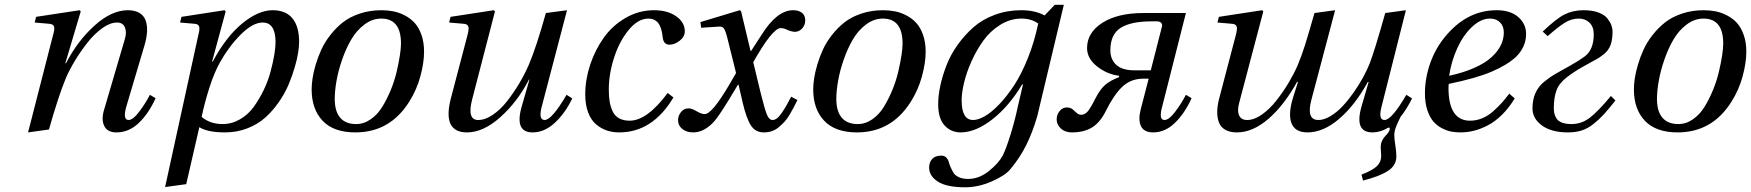

<svg xmlns="http://www.w3.org/2000/svg" viewBox="-20 -545 7369 808"><path d="M98.1 12.2 203.1 -397Q210.4 -420.9 207.8 -432.1Q205.1 -443.4 188 -444.8L126 -450.2L131.8 -474.1L314.9 -502L319.8 -497.1L254.9 -278.8H257.8Q305.7 -372.1 377.4 -437Q449.2 -502 518.1 -502Q547.9 -502 566.9 -490.5Q585.9 -479 593 -458.7Q600.1 -438.5 598.9 -413.1Q597.7 -387.7 588.9 -356.9L511.2 -95.2Q496.1 -40 521 -40Q539.6 -40 565.9 -75Q592.3 -109.9 610.8 -146L634.8 -131.8Q606.4 -68.4 564.7 -28.1Q522.9 12.2 470.2 12.2Q431.2 12.2 418.2 -15.9Q405.3 -43.9 418.9 -85.9L504.9 -378.9Q514.2 -408.2 505.9 -429.2Q497.6 -450.2 472.2 -450.2Q443.4 -450.2 410.2 -426.3Q377 -402.3 348.1 -365.7Q319.3 -329.1 296.1 -290.8Q272.9 -252.4 257.8 -217.8Q226.1 -141.6 186 0Z M674.8 242.2 814.5 -397Q820.8 -419.4 818.6 -431.4Q816.4 -443.4 799.8 -444.8L737.8 -450.2L743.7 -474.1L924.8 -502L929.7 -497.1L872.6 -286.1H875.5Q930.7 -389.6 998.8 -445.8Q1066.9 -502 1127.4 -502Q1182.6 -502 1210.7 -467.8Q1238.8 -433.6 1238.8 -368.2Q1238.8 -350.1 1234.6 -323Q1230.5 -295.9 1219.7 -259.5Q1209 -223.1 1193.4 -186.5Q1177.7 -149.9 1152.3 -113.8Q1127 -77.6 1095.9 -49.8Q1064.9 -22 1021 -4.9Q977.1 12.2 926.8 12.2Q854 12.2 818.8 -9.8L763.7 230ZM828.6 -53.2Q863.8 -22.9 916.5 -22.9Q955.6 -22.9 989.7 -42.7Q1023.9 -62.5 1047.4 -94.7Q1070.8 -127 1089.4 -165.3Q1107.9 -203.6 1118.4 -242.9Q1128.9 -282.2 1134.3 -314Q1139.6 -345.7 1139.6 -367.2Q1139.6 -450.2 1085.4 -450.2Q1044.9 -450.2 995.8 -402.3Q946.8 -354.5 907.7 -286.1Q881.8 -240.7 861.3 -176.3Q840.8 -111.8 828.6 -53.2Z M1291.5 -168.9Q1291.5 -189 1295.2 -214.4Q1298.8 -239.7 1308.3 -272.2Q1317.9 -304.7 1332.3 -336.2Q1346.7 -367.7 1370.4 -397.9Q1394 -428.2 1423.3 -451.2Q1452.6 -474.1 1494.6 -488Q1536.6 -502 1585.4 -502Q1611.3 -502 1635.3 -497.3Q1659.2 -492.7 1683.3 -480.2Q1707.5 -467.8 1725.1 -448.5Q1742.7 -429.2 1753.7 -398.2Q1764.6 -367.2 1764.6 -327.1Q1764.6 -281.2 1749 -223.6Q1733.4 -166 1701.7 -116.2Q1620.6 12.2 1475.6 12.2Q1384.3 12.2 1337.9 -36.6Q1291.5 -85.4 1291.5 -168.9ZM1388.7 -128.9Q1388.7 -76.2 1411.6 -49.6Q1434.6 -22.9 1478.5 -22.9Q1511.2 -22.9 1540 -43Q1568.8 -63 1588.6 -95.2Q1608.4 -127.4 1624.3 -165.8Q1640.1 -204.1 1649.2 -242.7Q1658.2 -281.2 1662.8 -311.8Q1667.5 -342.3 1667.5 -361.8Q1667.5 -466.8 1584.5 -466.8Q1546.9 -466.8 1513.7 -441.9Q1480.5 -417 1458.3 -378.9Q1436 -340.8 1419.9 -294.4Q1403.8 -248 1396.2 -205.3Q1388.7 -162.6 1388.7 -128.9Z M1870.1 -450.2 1876 -474.1 2058.1 -502 2063 -497.1 1967.3 -127.9Q1944.3 -40 1992.2 -40Q2022 -40 2054.2 -62Q2086.4 -84 2114.3 -119.6Q2142.1 -155.3 2165.3 -194.3Q2188.5 -233.4 2206.1 -273.9Q2236.8 -346.2 2277.3 -490.2L2366.2 -502L2259.3 -94.2Q2245.6 -40 2272 -40Q2302.2 -40 2364.3 -146L2388.2 -130.9Q2358.9 -69.3 2315.2 -28.6Q2271.5 12.2 2221.2 12.2Q2144.5 12.2 2175.3 -96.2L2208 -210H2206.1Q2158.2 -117.2 2086.2 -52.5Q2014.2 12.2 1945.3 12.2Q1839.8 12.2 1877.9 -132.8L1947.3 -397Q1951.7 -414.1 1952.1 -423.1Q1952.6 -432.1 1948.2 -438Q1943.8 -443.8 1932.1 -444.8Z M2442.9 -147.9Q2442.9 -210 2463.6 -272.5Q2484.4 -335 2520.8 -386.2Q2557.1 -437.5 2612.8 -469.7Q2668.5 -502 2732.9 -502Q2789.1 -502 2825.4 -476.6Q2861.8 -451.2 2861.8 -413.1Q2861.8 -390.1 2840.1 -373.5Q2818.4 -356.9 2797.9 -356.9Q2772.5 -356.9 2769 -387.2Q2764.6 -430.2 2749.5 -448.5Q2734.4 -466.8 2709 -466.8Q2665 -466.8 2625.7 -418.9Q2586.4 -371.1 2564.2 -302.2Q2542 -233.4 2542 -168Q2542 -138.7 2545.7 -117.2Q2549.3 -95.7 2558.3 -76.4Q2567.4 -57.1 2585.4 -47.1Q2603.5 -37.1 2629.9 -37.1Q2703.1 -37.1 2790 -153.8L2814 -134.8Q2726.1 12.2 2585.9 12.2Q2558.1 12.2 2533.9 4.2Q2509.8 -3.9 2488.5 -21.7Q2467.3 -39.6 2455.1 -71.8Q2442.9 -104 2442.9 -147.9Z M2833.5 -39.1Q2833.5 -58.1 2845.9 -73.5Q2858.4 -88.9 2877 -88.9Q2882.8 -88.9 2889.2 -87.2Q2895.5 -85.4 2899.2 -83.5Q2902.8 -81.5 2908.7 -78.4Q2914.6 -75.2 2916.5 -74.2Q2933.1 -64.9 2945.8 -64.9Q2976.6 -64.9 3049.8 -189.9L3077.6 -237.8L3041.5 -382.8Q3033.2 -416 3026.6 -425Q3020 -434.1 3005.9 -433.1L2930.7 -428.2L2927.7 -452.1L3092.8 -502L3098.6 -498L3138.7 -330.1H3140.6L3184.6 -397.9Q3249.5 -502 3317.9 -502Q3340.3 -502 3354.5 -491.5Q3368.7 -481 3368.7 -459Q3368.7 -439.5 3355.7 -425.3Q3342.8 -411.1 3325.7 -411.1Q3313.5 -411.1 3293.9 -418.9Q3278.8 -426.8 3265.6 -426.8Q3231 -426.8 3149.9 -283.2L3181.6 -151.9Q3198.7 -83 3208 -61.5Q3217.3 -40 3231 -40Q3240.2 -40 3249.8 -47.1Q3259.3 -54.2 3270.5 -70.8Q3281.7 -87.4 3287.8 -97.9Q3293.9 -108.4 3306.2 -131.8Q3308.6 -136.2 3309.6 -138.2L3335.9 -124Q3326.2 -104.5 3319.8 -92.3Q3313.5 -80.1 3302.7 -62Q3292 -43.9 3281.5 -32.7Q3271 -21.5 3257.6 -10Q3244.1 1.5 3228.3 6.8Q3212.4 12.2 3194.8 12.2Q3159.2 12.2 3140.4 -16.6Q3121.6 -45.4 3106 -110.8L3087.9 -189H3085.9L3045.9 -123Q3006.3 -58.6 2987.3 -36.1Q2945.3 11.7 2897.9 12.2Q2868.7 12.2 2851.1 -2.4Q2833.5 -17.1 2833.5 -39.1Z M3402.3 -168.9Q3402.3 -189 3406 -214.4Q3409.7 -239.7 3419.2 -272.2Q3428.7 -304.7 3443.1 -336.2Q3457.5 -367.7 3481.2 -397.9Q3504.9 -428.2 3534.2 -451.2Q3563.5 -474.1 3605.5 -488Q3647.5 -502 3696.3 -502Q3722.2 -502 3746.1 -497.3Q3770 -492.7 3794.2 -480.2Q3818.4 -467.8 3835.9 -448.5Q3853.5 -429.2 3864.5 -398.2Q3875.5 -367.2 3875.5 -327.1Q3875.5 -281.2 3859.9 -223.6Q3844.2 -166 3812.5 -116.2Q3731.4 12.2 3586.4 12.2Q3495.1 12.2 3448.7 -36.6Q3402.3 -85.4 3402.3 -168.9ZM3499.5 -128.9Q3499.5 -76.2 3522.5 -49.6Q3545.4 -22.9 3589.4 -22.9Q3622.1 -22.9 3650.9 -43Q3679.7 -63 3699.5 -95.2Q3719.2 -127.4 3735.1 -165.8Q3751 -204.1 3760 -242.7Q3769 -281.2 3773.7 -311.8Q3778.3 -342.3 3778.3 -361.8Q3778.3 -466.8 3695.3 -466.8Q3657.7 -466.8 3624.5 -441.9Q3591.3 -417 3569.1 -378.9Q3546.9 -340.8 3530.8 -294.4Q3514.6 -248 3507.1 -205.3Q3499.5 -162.6 3499.5 -128.9Z M3928.2 -106.9Q3928.2 -142.6 3937 -183.8Q3945.8 -225.1 3963.1 -270Q3980.5 -314.9 4009.8 -356Q4039.1 -397 4076.2 -429.9Q4113.3 -462.9 4165.8 -482.4Q4218.3 -502 4277.8 -502Q4335.9 -502 4376 -480L4418.9 -524.9H4457L4345.2 -56.2Q4325.2 12.2 4299.1 64.9Q4272.9 117.7 4232.9 166Q4210.4 193.8 4153.6 218.5Q4096.7 243.2 4042 243.2Q3964.4 243.2 3927.2 219.5Q3890.1 195.8 3890.1 160.2Q3890.1 138.2 3902.8 124Q3915.5 109.9 3941.9 109.9Q3953.6 109.9 3961.4 117.2Q3969.2 124.5 3972.2 135.3Q3975.1 146 3980.7 158.9Q3986.3 171.9 3992.9 182.6Q3999.5 193.4 4015.4 200.7Q4031.2 208 4054.2 208Q4100.1 208 4141.4 175Q4182.6 142.1 4200.2 108.9Q4213.4 83 4232.4 22Q4251.5 -39.1 4263.2 -96.2L4285.2 -189.9H4281.7Q4226.1 -97.2 4155.8 -42.5Q4085.4 12.2 4022.9 12.2Q3982.4 12.2 3955.3 -16.8Q3928.2 -45.9 3928.2 -106.9ZM4026.9 -123Q4026.9 -40 4075.2 -40Q4096.2 -40 4124.3 -55.9Q4152.3 -71.8 4184.8 -105.7Q4217.3 -139.6 4247.8 -186Q4278.3 -232.4 4305.7 -300.5Q4333 -368.7 4349.1 -445.8Q4320.8 -466.8 4278.8 -466.8Q4231.4 -466.8 4189.2 -440.4Q4147 -414.1 4118.2 -374Q4089.4 -334 4068.1 -286.4Q4046.9 -238.8 4036.9 -196.3Q4026.9 -153.8 4026.9 -123Z M4426.8 -43Q4426.8 -62 4439 -77.4Q4451.2 -92.8 4469.7 -92.8Q4484.4 -92.8 4493.9 -85Q4503.4 -77.1 4511.2 -69.6Q4519 -62 4529.8 -62Q4544.9 -62 4556.9 -75.4Q4568.8 -88.9 4588.9 -128.9Q4608.9 -168.5 4630.4 -187.3Q4651.9 -206.1 4689 -220.2L4689.9 -226.1Q4638.7 -232.4 4596.7 -265.6Q4554.7 -298.8 4554.7 -342.8Q4554.7 -407.7 4619.1 -449Q4683.6 -490.2 4792 -490.2H4970.7L4870.6 -95.2Q4863.8 -71.3 4865.2 -55.7Q4866.7 -40 4880.9 -40Q4899.4 -40 4925.8 -75Q4952.1 -109.9 4970.7 -146L4994.6 -131.8Q4966.3 -68.8 4924.8 -28.3Q4883.3 12.2 4833 12.2Q4793.9 12.2 4781.5 -14.4Q4769 -41 4780.8 -85.9L4814 -213.9H4791Q4739.3 -213.9 4703.6 -180.4Q4668 -147 4633.8 -78.1Q4609.9 -29.8 4575.9 -8.8Q4542 12.2 4490.7 12.2Q4461.9 12.2 4444.3 -4.2Q4426.8 -20.5 4426.8 -43ZM4652.8 -333Q4652.8 -294.9 4677.7 -272Q4702.6 -249 4754.9 -249H4822.8L4869.6 -432.1Q4872.6 -442.4 4866.7 -448.7Q4860.8 -455.1 4849.6 -455.1H4824.7Q4739.3 -455.1 4696 -427.7Q4652.8 -400.4 4652.8 -333Z M5103.5 -450.2 5109.4 -474.1 5291.5 -502 5296.4 -497.1 5194.3 -109.9Q5186 -77.6 5194.8 -58.8Q5203.6 -40 5228.5 -40Q5258.3 -40 5291.3 -63.5Q5324.2 -86.9 5352.5 -123.3Q5380.9 -159.7 5403.1 -197Q5425.3 -234.4 5440.4 -269Q5458 -311 5472.2 -356Q5486.3 -400.9 5511.7 -490.2L5598.6 -502L5498.5 -124Q5476.6 -40 5528.3 -40Q5552.2 -40 5579.3 -56.4Q5606.4 -72.8 5630.4 -98.4Q5654.3 -124 5676.8 -156Q5699.2 -188 5716.1 -219Q5732.9 -250 5743.7 -276.9Q5763.7 -327.6 5809.6 -490.2L5896.5 -502L5793.5 -94.2Q5779.8 -40 5806.6 -40Q5836.4 -40 5898.4 -146L5922.4 -130.9Q5899.4 -84.5 5874.5 -54.2Q5859.4 -23.9 5853.5 -7.6Q5847.7 8.8 5847.7 23.9Q5847.7 40 5852.1 67.1Q5856.4 94.2 5856.4 112.8Q5856.4 151.4 5820.8 174.3Q5785.2 197.3 5716.3 214.8L5709.5 189.9Q5757.3 171.4 5774.9 153.8Q5792.5 136.2 5792.5 111.8Q5792.5 106.4 5791.5 93.5Q5790.5 80.6 5790.5 74.2Q5790.5 59.6 5796.4 47.1Q5802.2 34.7 5809.6 27.6Q5816.9 20.5 5822.8 12.2Q5828.6 3.9 5828.6 -3.9Q5828.6 -10.7 5820.3 -6.8Q5789.1 12.2 5755.4 12.2Q5678.7 12.2 5709.5 -96.2L5739.7 -200.2H5736.3Q5683.1 -103 5616.2 -45.4Q5549.3 12.2 5482.4 12.2Q5430.2 12.2 5415 -26.4Q5399.9 -64.9 5422.4 -137.2L5442.4 -200.2H5438.5Q5383.3 -101.1 5317.4 -44.4Q5251.5 12.2 5185.5 12.2Q5155.3 12.2 5136 1Q5116.7 -10.3 5109.4 -30.5Q5102.1 -50.8 5102.5 -76.2Q5103 -101.6 5111.3 -132.8L5180.7 -397Q5185.1 -414.1 5185.5 -423.1Q5186 -432.1 5181.6 -438Q5177.2 -443.8 5165.5 -444.8Z M5976.6 -151.9Q5976.6 -215.3 5998.3 -277.6Q6020 -339.8 6059.6 -388.2Q6151.9 -502 6278.3 -502Q6336.9 -502 6369.6 -473.1Q6402.3 -444.3 6402.3 -401.9Q6402.3 -348.1 6360.4 -306.2Q6323.7 -272 6258.5 -243.9Q6193.4 -215.8 6076.7 -191.9Q6075.7 -185.1 6075.7 -175.8Q6075.7 -37.1 6166.5 -37.1Q6192.9 -37.1 6217.8 -47.4Q6242.7 -57.6 6264.6 -77.4Q6286.6 -97.2 6300 -112.3Q6313.5 -127.4 6331.5 -150.9L6354.5 -130.9Q6330.1 -90.8 6300.8 -62Q6271.5 -33.2 6241.5 -17.6Q6211.4 -2 6183.1 5.1Q6154.8 12.2 6125.5 12.2Q6106 12.2 6087.6 8.8Q6069.3 5.4 6048.3 -5.4Q6027.3 -16.1 6012.2 -33.4Q5997.1 -50.8 5986.8 -81.3Q5976.6 -111.8 5976.6 -151.9ZM6078.6 -226.1Q6139.6 -239.3 6185.3 -259.8Q6231 -280.3 6257.3 -304.7Q6283.7 -329.1 6296.1 -355Q6308.6 -380.9 6308.6 -408.2Q6308.6 -434.6 6292.7 -450.7Q6276.9 -466.8 6250.5 -466.8Q6211.9 -466.8 6174.8 -431.9Q6137.7 -397 6112.5 -341.8Q6087.4 -286.6 6078.6 -226.1Z M6429.2 -88.9Q6429.2 -126 6441.7 -153.6Q6454.1 -181.2 6478.3 -200.9Q6502.4 -220.7 6527.3 -234.9Q6552.2 -249 6588.6 -269.3Q6625 -289.6 6649.9 -308.1Q6687 -336.4 6687 -400.9Q6687 -432.1 6669.2 -449.5Q6651.4 -466.8 6624 -466.8Q6593.3 -466.8 6565.4 -449.5Q6537.6 -432.1 6493.2 -393.1L6472.2 -412.1Q6529.3 -466.8 6564.5 -484.4Q6599.6 -502 6644 -502Q6680.2 -502 6705.8 -492.7Q6731.4 -483.4 6743.7 -468.3Q6755.9 -453.1 6761 -439.5Q6766.1 -425.8 6766.1 -412.1Q6766.1 -377.9 6757.8 -355.7Q6749.5 -333.5 6731 -318.1Q6712.4 -302.7 6692.1 -292.2Q6671.9 -281.7 6637.7 -262.2Q6603.5 -242.7 6574.2 -220.2Q6540.5 -194.3 6529.8 -163.6Q6519 -132.8 6519 -90.8Q6519 -77.6 6521.2 -67.9Q6523.4 -58.1 6530 -46.9Q6536.6 -35.6 6552.7 -29.3Q6568.8 -22.9 6593.3 -22.9Q6636.2 -22.9 6670.9 -49.8Q6705.6 -76.7 6759.3 -141.1L6778.3 -122.1Q6748.5 -84.5 6729 -63.2Q6709.5 -42 6685.1 -22.7Q6660.6 -3.4 6635.3 4.4Q6609.9 12.2 6578.1 12.2Q6509.3 12.2 6469.2 -16.8Q6429.2 -45.9 6429.2 -88.9Z M6856 -168.9Q6856 -189 6859.6 -214.4Q6863.3 -239.7 6872.8 -272.2Q6882.3 -304.7 6896.7 -336.2Q6911.1 -367.7 6934.8 -397.9Q6958.5 -428.2 6987.8 -451.2Q7017.1 -474.1 7059.1 -488Q7101.1 -502 7149.9 -502Q7175.8 -502 7199.7 -497.3Q7223.6 -492.7 7247.8 -480.2Q7272 -467.8 7289.6 -448.5Q7307.1 -429.2 7318.1 -398.2Q7329.1 -367.2 7329.1 -327.1Q7329.1 -281.2 7313.5 -223.6Q7297.9 -166 7266.1 -116.2Q7185.1 12.2 7040 12.2Q6948.7 12.2 6902.3 -36.6Q6856 -85.4 6856 -168.9ZM6953.1 -128.9Q6953.1 -76.2 6976.1 -49.6Q6999 -22.9 7043 -22.9Q7075.7 -22.9 7104.5 -43Q7133.3 -63 7153.1 -95.2Q7172.9 -127.4 7188.7 -165.8Q7204.6 -204.1 7213.6 -242.7Q7222.7 -281.2 7227.3 -311.8Q7231.9 -342.3 7231.9 -361.8Q7231.9 -466.8 7148.9 -466.8Q7111.3 -466.8 7078.1 -441.9Q7044.9 -417 7022.7 -378.9Q7000.5 -340.8 6984.4 -294.4Q6968.3 -248 6960.7 -205.3Q6953.1 -162.6 6953.1 -128.9Z"/></svg>

Font: Linguistics Pro
Style: Italic
Weight: 400
Italic angle: -12°
Designer: Stefan Peev, Context Ltd
Foundry: Stefan Peev, Context Ltd
Version: Version 001.000